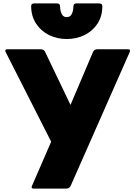

<svg xmlns="http://www.w3.org/2000/svg" viewBox="-20 -1060 792 1122"><path d="M548 -772H727Q740 -772 740 -764L738 -756L393 26Q386 42 367 42H177Q165 42 165 34Q165 29 167 26L279 -232L13 -756Q11 -759 11 -764Q11 -772 23 -772H218Q237 -772 244 -756L392 -447L523 -755Q530 -772 548 -772ZM370 -832Q314 -832 267 -855Q220 -878 191.5 -921Q163 -964 162 -1022V-1024Q162 -1040 180 -1040H314Q331 -1040 331 -1022Q332 -995 341 -977.5Q350 -960 370 -960Q390 -960 399 -977.5Q408 -995 409 -1022Q409 -1040 426 -1040H560Q578 -1040 578 -1024Q578 -965 549.5 -921.5Q521 -878 473.5 -855Q426 -832 370 -832Z"/></svg>

Font: LINE Seed JP_TTF ExtraBold
Style: Regular
Weight: 800
Designer: LY Corporation & Fontrix & Fontworks
Version: Version 1.015